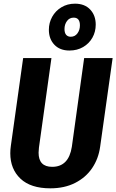

<svg xmlns="http://www.w3.org/2000/svg" viewBox="-20 -1009 633 1045"><path d="M525 -210Q516 -145 481.5 -94Q447 -43 389 -13.5Q331 16 254 16Q147 16 91.5 -36.5Q36 -89 36 -175Q36 -194 39 -215L106 -693H260L192 -206Q190 -186 190 -178Q190 -101 264 -101Q354 -101 371 -210L438 -693H593ZM501 -875Q501 -836 483 -804Q465 -772 432.5 -753Q400 -734 358 -734Q306 -734 276 -765.5Q246 -797 246 -847Q246 -885 264 -917.5Q282 -950 314.5 -969.5Q347 -989 388 -989Q441 -989 471 -957Q501 -925 501 -875ZM331 -851Q331 -830 340 -819.5Q349 -809 365 -809Q388 -809 401.5 -827.5Q415 -846 415 -871Q415 -913 381 -913Q358 -913 344.5 -894.5Q331 -876 331 -851Z"/></svg>

Font: Fira Sans Condensed
Style: Bold Italic
Weight: 700
Width: 3
Italic angle: -8°
Designer: Carrois Corporate & Edenspiekermann AG
Foundry: Carrois Corporate GbR & Edenspiekermann AG
Version: Version 4.203